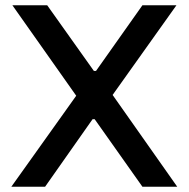

<svg xmlns="http://www.w3.org/2000/svg" viewBox="-20 -708 715 728"><path d="M23 0 269 -345 27 -688H159L336 -439H344L520 -688H649L407 -348L652 0H520L339 -256H331L151 0Z"/></svg>

Font: Saira Medium
Style: Regular
Weight: 500
Designer: Hector Gatti with collaboration of the Omnibus-Type team
Foundry: Omnibus-Type
Version: Version 1.100; ttfautohint (v1.8.3)